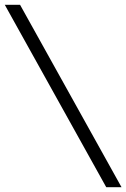

<svg xmlns="http://www.w3.org/2000/svg" viewBox="-20 -691 529 804"><path d="M424.8 92.8 0 -670.9H64L488.8 92.8Z"/></svg>

Font: BabelStone Ogham Stemless
Style: Regular
Weight: 400
Designer: Andrew West
Foundry: BabelStone
Version: Version 2.02 March 14, 2022